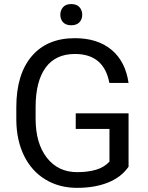

<svg xmlns="http://www.w3.org/2000/svg" viewBox="-20 -907 721 937"><path d="M607.4 -93.3V-354H349.6V-277.8H514.2V-118.2C496.9 -99.6 475.1 -86.4 448.7 -78.6C422.4 -70.8 391.6 -66.9 356.4 -66.9C294.3 -66.9 245 -90.4 208.5 -137.5C172 -184.5 153.8 -247.9 153.8 -327.6V-385.7C154.1 -469.4 170.5 -533.3 202.9 -577.4C235.3 -621.5 282.9 -643.6 345.7 -643.6C440.1 -643.6 496.1 -596.5 513.7 -502.4H607.4C597.3 -572.1 569.7 -625.9 524.4 -663.8C479.2 -701.7 419.4 -720.7 345.2 -720.7C254.7 -720.7 184.5 -691.2 134.5 -632.3C84.6 -573.4 59.6 -490.4 59.6 -383.3V-321.3C60.2 -255.2 72.8 -197.1 97.4 -147C122 -96.8 156.7 -58.2 201.7 -31C246.6 -3.8 298 9.8 356 9.8C413.2 9.8 463.5 1.2 506.6 -15.9C549.7 -33 583.3 -58.8 607.4 -93.3ZM274.4 -835C274.4 -820.3 278.9 -808.1 287.8 -798.3C296.8 -788.6 310.1 -783.7 327.6 -783.7C345.2 -783.7 358.6 -788.6 367.7 -798.3C376.8 -808.1 381.3 -820.3 381.3 -835C381.3 -849.6 376.8 -862 367.7 -872.1C358.6 -882.2 345.2 -887.2 327.6 -887.2C310.1 -887.2 296.8 -882.2 287.8 -872.1C278.9 -862 274.4 -849.6 274.4 -835Z"/></svg>

Font: Roboto1
Style: rg
Weight: 400
Designer: Google
Version: Version 2.137; 2017